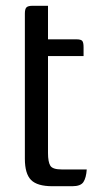

<svg xmlns="http://www.w3.org/2000/svg" viewBox="-20 -644 344 664"><path d="M244 -508Q260 -508 264.5 -502.5Q269 -497 269 -481V-450H146V-115Q146 -84 154 -71Q162 -58 193 -58H280Q278 -29 268.5 -14.5Q259 0 230 0H161Q109 0 87.5 -21.5Q66 -43 66 -95V-597Q66 -613 71.5 -618.5Q77 -624 93 -624H146V-508Z"/></svg>

Font: Rationale
Style: Regular
Weight: 400
Designer: Cyreal (www.cyreal.org)
Foundry: Cyreal (www.cyreal.org)
Version: Version 1.011